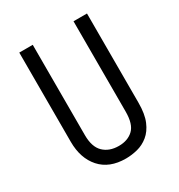

<svg xmlns="http://www.w3.org/2000/svg" viewBox="-162 -768 827 889"><g transform="rotate(-30 252.0 -324.0)"><path d="M254 12Q166 12 118.5 -41.5Q71 -95 71 -183V-660H143V-177Q143 -114 173.5 -84.5Q204 -55 255 -55Q303 -55 332 -82.5Q361 -110 361 -177V-660H433V-183Q433 -123 417 -85Q401 -47 374.5 -25.5Q348 -4 316.5 4Q285 12 254 12Z"/></g></svg>

Font: Bricolage Grotesque 10pt Condensed Light
Style: Regular
Weight: 300
Width: 3
Designer: Mathieu Triay
Foundry: Atelier Triay
Version: Version 1.000; ttfautohint (v1.8.4.7-5d5b);gftools[0.9.32]